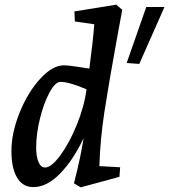

<svg xmlns="http://www.w3.org/2000/svg" viewBox="-20 -790 725 823"><path d="M29 -142Q29 -220 64 -307Q99 -394 152 -452Q205 -510 254 -510Q271 -510 303.5 -505Q336 -500 363 -496Q380 -625 384 -686L301 -698L299 -741L478 -770L504 -748L483 -634Q446 -431 427.5 -310Q409 -189 406 -78L495 -73L492 -32L326 13L297 -4Q327 -121 338 -197Q294 -104 237.5 -46Q181 12 123 12Q77 12 53 -29Q29 -70 29 -142ZM173 -72Q200 -72 238.5 -124Q277 -176 309 -254.5Q341 -333 351 -407Q277 -439 239 -439Q217 -439 192.5 -394Q168 -349 151.5 -282.5Q135 -216 135 -158Q135 -119 145 -95.5Q155 -72 173 -72ZM523 -520 607 -760H685L577 -516Z"/></svg>

Font: Andada Pro SemiBold
Style: Italic
Weight: 600
Italic angle: -6.99998°
Designer: Carolina Giovagnoli
Foundry: Huerta Tipografica
Version: Version 3.005